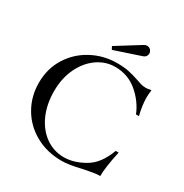

<svg xmlns="http://www.w3.org/2000/svg" viewBox="-198 -1019 1131 1183"><g transform="rotate(30 368.0 -427.0)"><path d="M44 -336Q44 -436 93 -514.5Q142 -593 224.5 -637Q307 -681 402 -681Q451 -681 485 -674Q519 -667 554 -655Q579 -646 595 -641.5Q611 -637 629 -637Q639 -637 649.5 -639Q660 -641 666 -642L668 -640Q664 -612 664 -589Q664 -533 681 -465H660Q629 -542 562 -598.5Q495 -655 404 -655Q336 -655 278 -614.5Q220 -574 185.5 -501.5Q151 -429 151 -337Q151 -245 183.5 -171.5Q216 -98 274.5 -56Q333 -14 406 -14Q476 -14 550.5 -57Q625 -100 664 -208H685Q659 -89 659 -26H649Q628 -26 566 -14L542 -9Q456 12 406 12Q301 12 218.5 -34Q136 -80 90 -159.5Q44 -239 44 -336ZM321 -756 488 -860Q497 -866 508 -866Q524 -866 534 -855Q544 -844 544 -830Q544 -827 542 -819Q537 -808 530 -803Q523 -798 512 -795L332 -735Z"/></g></svg>

Font: Ibarra Real Nova
Style: Regular
Weight: 400
Designer: Jose Maria Ribagorda & Octavio Pardo
Foundry: Jose Maria Ribagorda
Version: Version 1.014